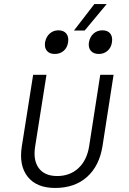

<svg xmlns="http://www.w3.org/2000/svg" viewBox="-20 -920 640 950"><path d="M253 10Q161 10 117 -45.5Q73 -101 88 -196L144 -550H210L154 -196Q143 -127 172 -88Q201 -49 263 -49Q326 -49 368 -88Q410 -127 421 -196L476 -550H542L487 -196Q471 -98 410 -44Q349 10 253 10ZM346 -769 447 -900H508L399 -769ZM469 -653Q443 -653 429.5 -668.5Q416 -684 420 -711Q425 -738 443 -754Q461 -770 487 -770Q513 -770 525.5 -754Q538 -738 534 -711Q530 -684 512 -668.5Q494 -653 469 -653ZM251 -653Q225 -653 212 -668.5Q199 -684 203 -711Q208 -738 226 -754Q244 -770 269 -770Q295 -770 308 -754Q321 -738 317 -711Q313 -684 295 -668.5Q277 -653 251 -653Z"/></svg>

Font: JetBrains Mono NL ExtraLight
Style: Italic
Weight: 200
Italic angle: -9°
Monospace: yes
Designer: Philipp Nurullin, Konstantin Bulenkov
Foundry: JetBrains
Version: Version 2.305; ttfautohint (v1.8.4.7-5d5b)